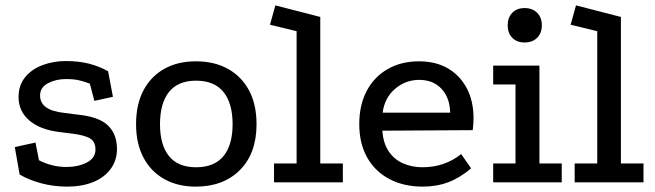

<svg xmlns="http://www.w3.org/2000/svg" viewBox="-20 -678 2436 714"><path d="M314 -367Q293 -375 273.5 -379.5Q254 -384 225 -384Q188 -384 158.5 -368.5Q129 -353 129 -323Q129 -295 151.5 -279Q174 -263 220 -258L267 -252Q348 -244 381.5 -211.5Q415 -179 415 -124Q415 -81 391 -49Q367 -17 325.5 -0.5Q284 16 230 16Q179 16 133 3.5Q87 -9 53 -29L35 -131L112 -148L125 -82Q148 -70 174 -63.5Q200 -57 226 -57Q270 -57 302.5 -73.5Q335 -90 335 -122Q335 -150 316 -162.5Q297 -175 249 -181L201 -187Q128 -196 88.5 -230.5Q49 -265 49 -317Q49 -361 73.5 -391Q98 -421 138.5 -436Q179 -451 225 -451Q272 -451 310 -441.5Q348 -432 382 -413L400 -318L331 -303Z M708 -450Q777 -450 827.5 -422Q878 -394 906 -342Q934 -290 934 -216Q934 -108 872.5 -46Q811 16 708 16Q641 16 591 -12Q541 -40 513.5 -92Q486 -144 486 -216Q486 -290 513.5 -342Q541 -394 591 -422Q641 -450 708 -450ZM709 -378Q642 -378 608.5 -336Q575 -294 575 -216Q575 -139 608.5 -97.5Q642 -56 709 -56Q777 -56 811 -97.5Q845 -139 845 -216Q845 -294 811 -336Q777 -378 709 -378Z M999 0V-70H1083V-562L984 -586L1004 -658L1171 -615V-70H1255V0Z M1732 -52Q1691 -17 1647.5 -0.5Q1604 16 1552 16Q1481 16 1427.5 -12.5Q1374 -41 1345 -93Q1316 -145 1316 -217Q1316 -287 1343.5 -339.5Q1371 -392 1421.5 -421Q1472 -450 1538 -450Q1601 -450 1646 -423.5Q1691 -397 1716 -349.5Q1741 -302 1741 -237Q1741 -227 1740 -216Q1739 -205 1738 -194L1402 -192Q1405 -145 1426 -114.5Q1447 -84 1480 -70Q1513 -56 1550 -56Q1593 -56 1629 -68.5Q1665 -81 1695 -105ZM1654 -259Q1653 -314 1622 -347.5Q1591 -381 1539 -381Q1488 -381 1449 -347.5Q1410 -314 1403 -259Z M1814 -434H1986V-70H2069V0H1814V-70H1897V-364H1814ZM1931 -648Q1960 -648 1977.5 -630.5Q1995 -613 1995 -584Q1995 -555 1977.5 -537.5Q1960 -520 1931 -520Q1902 -520 1885 -537.5Q1868 -555 1868 -584Q1868 -613 1885 -630.5Q1902 -648 1931 -648Z M2117 0V-70H2201V-562L2102 -586L2122 -658L2289 -615V-70H2373V0Z"/></svg>

Font: Podkova Medium
Style: Regular
Weight: 500
Designer: Ilya Yudin
Foundry: Cyreal (www.cyreal.org)
Version: Version 2.103